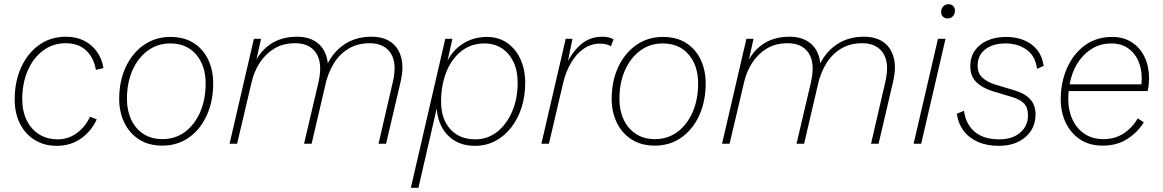

<svg xmlns="http://www.w3.org/2000/svg" viewBox="-20 -685 5543 915"><path d="M250 10Q191 10 145.5 -18Q100 -46 75 -96Q50 -146 50 -211Q50 -296 80.5 -363.5Q111 -431 166 -470.5Q221 -510 295 -510Q343 -510 380 -491.5Q417 -473 441 -440Q465 -407 473 -361L437 -352Q427 -410 390.5 -444.5Q354 -479 293 -479Q231 -479 184 -443Q137 -407 111.5 -347Q86 -287 86 -213Q86 -155 107.5 -111.5Q129 -68 167 -44.5Q205 -21 255 -21Q306 -21 347 -51.5Q388 -82 409 -129L441 -116Q415 -59 365.5 -24.5Q316 10 250 10Z M754 9Q688 9 642 -21Q596 -51 572 -101.5Q548 -152 548 -213Q548 -299 579.5 -366Q611 -433 666 -471Q721 -509 792 -509Q859 -509 904.5 -479Q950 -449 973 -399Q996 -349 996 -288Q996 -202 965 -134.5Q934 -67 879.5 -29Q825 9 754 9ZM754 -22Q815 -22 861 -56Q907 -90 933.5 -150Q960 -210 960 -288Q960 -372 915 -425Q870 -478 791 -478Q731 -478 684.5 -444Q638 -410 611.5 -350.5Q585 -291 585 -213Q585 -158 605.5 -114.5Q626 -71 664 -46.5Q702 -22 754 -22Z M1074 0 1190 -500H1224L1195 -369L1189 -371Q1211 -433 1264.5 -471.5Q1318 -510 1396 -510Q1451 -510 1487.5 -484.5Q1524 -459 1537 -411.5Q1550 -364 1534 -295L1465 0H1429L1498 -294Q1518 -384 1487 -431.5Q1456 -479 1387 -479Q1329 -479 1287 -453.5Q1245 -428 1217.5 -385.5Q1190 -343 1178 -289L1110 0ZM1784 0 1852 -294Q1873 -384 1842 -431.5Q1811 -479 1742 -479Q1684 -479 1641 -453Q1598 -427 1571 -383Q1544 -339 1531 -284L1532 -361Q1560 -430 1616 -470Q1672 -510 1750 -510Q1807 -510 1843 -484.5Q1879 -459 1892 -411Q1905 -363 1889 -295L1820 0Z M1938 210 2102 -500H2136L2103 -352L2096 -355Q2119 -428 2174 -468.5Q2229 -509 2300 -509Q2356 -509 2397 -480.5Q2438 -452 2460.5 -402.5Q2483 -353 2483 -290Q2483 -228 2466 -174Q2449 -120 2417 -78.5Q2385 -37 2341 -13.5Q2297 10 2243 10Q2185 10 2143.5 -16.5Q2102 -43 2080.5 -89.5Q2059 -136 2061 -196L2073 -219L1974 210ZM2245 -21Q2304 -21 2349.5 -57Q2395 -93 2421 -154Q2447 -215 2447 -291Q2447 -349 2426.5 -391Q2406 -433 2370.5 -455.5Q2335 -478 2289 -478Q2226 -478 2179.5 -442Q2133 -406 2107.5 -343Q2082 -280 2082 -200Q2082 -118 2126 -69.5Q2170 -21 2245 -21Z M2560 0 2676 -500H2708L2680 -360L2674 -367Q2700 -429 2744 -469.5Q2788 -510 2850 -510Q2866 -510 2880 -507Q2894 -504 2904 -497L2891 -464Q2882 -471 2868.5 -474Q2855 -477 2840 -477Q2797 -477 2762 -453Q2727 -429 2702 -387Q2677 -345 2664 -291L2596 0Z M3101 9Q3035 9 2989 -21Q2943 -51 2919 -101.5Q2895 -152 2895 -213Q2895 -299 2926.5 -366Q2958 -433 3013 -471Q3068 -509 3139 -509Q3206 -509 3251.5 -479Q3297 -449 3320 -399Q3343 -349 3343 -288Q3343 -202 3312 -134.5Q3281 -67 3226.5 -29Q3172 9 3101 9ZM3101 -22Q3162 -22 3208 -56Q3254 -90 3280.5 -150Q3307 -210 3307 -288Q3307 -372 3262 -425Q3217 -478 3138 -478Q3078 -478 3031.5 -444Q2985 -410 2958.5 -350.5Q2932 -291 2932 -213Q2932 -158 2952.5 -114.5Q2973 -71 3011 -46.5Q3049 -22 3101 -22Z M3421 0 3537 -500H3571L3542 -369L3536 -371Q3558 -433 3611.5 -471.5Q3665 -510 3743 -510Q3798 -510 3834.5 -484.5Q3871 -459 3884 -411.5Q3897 -364 3881 -295L3812 0H3776L3845 -294Q3865 -384 3834 -431.5Q3803 -479 3734 -479Q3676 -479 3634 -453.5Q3592 -428 3564.5 -385.5Q3537 -343 3525 -289L3457 0ZM4131 0 4199 -294Q4220 -384 4189 -431.5Q4158 -479 4089 -479Q4031 -479 3988 -453Q3945 -427 3918 -383Q3891 -339 3878 -284L3879 -361Q3907 -430 3963 -470Q4019 -510 4097 -510Q4154 -510 4190 -484.5Q4226 -459 4239 -411Q4252 -363 4236 -295L4167 0Z M4486 -500 4370 0H4334L4450 -500ZM4496 -597Q4482 -597 4473.5 -606Q4465 -615 4465 -627Q4465 -645 4475.5 -655Q4486 -665 4500 -665Q4514 -665 4522.5 -656.5Q4531 -648 4531 -635Q4531 -618 4521 -607.5Q4511 -597 4496 -597Z M4740 10Q4683 10 4640 -9Q4597 -28 4571.5 -62.5Q4546 -97 4540 -143L4574 -157Q4582 -94 4624.5 -57.5Q4667 -21 4741 -21Q4806 -21 4842.5 -53.5Q4879 -86 4879 -135Q4879 -172 4860 -192Q4841 -212 4802 -223L4709 -251Q4661 -266 4632.5 -294Q4604 -322 4604 -370Q4604 -412 4625.5 -443.5Q4647 -475 4686 -492Q4725 -509 4775 -509Q4820 -509 4857.5 -494.5Q4895 -480 4920.5 -450Q4946 -420 4954 -371L4922 -357Q4914 -419 4872 -448.5Q4830 -478 4772 -478Q4711 -478 4675 -449.5Q4639 -421 4639 -373Q4639 -336 4661 -315.5Q4683 -295 4720 -283L4816 -254Q4866 -239 4890.5 -211Q4915 -183 4915 -140Q4915 -73 4866.5 -31.5Q4818 10 4740 10Z M5235 9Q5171 9 5126.5 -21Q5082 -51 5058.5 -101Q5035 -151 5035 -212Q5035 -292 5064.5 -359.5Q5094 -427 5149 -468Q5204 -509 5280 -509Q5335 -509 5374.5 -483Q5414 -457 5435 -412.5Q5456 -368 5456 -312Q5456 -298 5454.5 -282.5Q5453 -267 5449 -251H5054L5055 -283H5432L5418 -272Q5420 -284 5420.5 -293Q5421 -302 5421 -311Q5421 -358 5404.5 -395.5Q5388 -433 5355.5 -455.5Q5323 -478 5277 -478Q5228 -478 5190 -456.5Q5152 -435 5125 -398.5Q5098 -362 5084.5 -314Q5071 -266 5071 -212Q5071 -158 5091.5 -114.5Q5112 -71 5149.5 -46.5Q5187 -22 5239 -22Q5294 -22 5335.5 -49.5Q5377 -77 5402 -121L5431 -102Q5401 -54 5352 -22.5Q5303 9 5235 9Z"/></svg>

Font: Kantumruy Pro ExtraLight
Style: Italic
Weight: 250
Italic angle: -13°
Version: Version 1.002